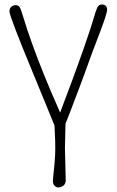

<svg xmlns="http://www.w3.org/2000/svg" viewBox="-20 -822 512 843"><path d="M265.1 -172.9 268.6 -30.8Q268.6 -8.8 247.6 -1Q242.2 1 234.9 1Q227.5 1 219.2 -7.1Q210.9 -15.1 212.4 -32.5Q213.9 -49.8 215.8 -66.9Q217.8 -84 219.2 -101.6Q222.7 -142.6 222.7 -165.5Q222.7 -188.5 222.2 -205.1Q221.7 -221.7 220.7 -239.3Q220.2 -253.4 219.2 -271Q203.1 -312 183.6 -358.4Q158.7 -418.9 131.8 -484.4Q21.5 -750 21.5 -772Q21.5 -784.2 28.8 -791.5Q36.1 -798.8 47.6 -799.3Q59.1 -799.8 65.4 -791.7Q71.8 -783.7 84.2 -740.7Q96.7 -697.8 121.1 -630.1Q145.5 -562.5 170.4 -501Q203.1 -419.4 244.1 -327.6Q251.5 -347.7 259.8 -370.1Q273.9 -406.7 288.8 -447Q303.7 -487.3 319.1 -529.5Q334.5 -571.8 348.6 -612.3Q382.8 -711.4 392.1 -744.4Q401.4 -777.3 407.7 -789.8Q414.1 -802.2 426.8 -802.2Q450.2 -802.2 450.2 -779.3Q450.2 -761.7 415.3 -670.9Q380.4 -580.1 370.4 -551.5Q360.4 -522.9 351.1 -497.8Q341.8 -472.7 331.1 -444.1Q320.3 -415.5 308.8 -385.5Q297.4 -355.5 287.1 -328.1Q275.4 -298.8 267.6 -278.8Q265.1 -191.9 265.1 -172.9Z"/></svg>

Font: Pompiere 
Style: Regular
Weight: 400
Designer: Karolina Lach
Foundry: Sorkin Type Co.
Version: Version 1.002